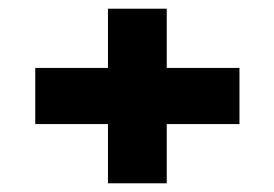

<svg xmlns="http://www.w3.org/2000/svg" viewBox="-20 -553 630 441"><path d="M228 -132V-268H61V-397H228V-533H363V-397H530V-268H363V-132Z"/></svg>

Font: Special Gothic Expanded One
Style: Regular
Weight: 400
Designer: Alistair McCready
Foundry: Monolith
Version: Version 1.010; ttfautohint (v1.8.4.7-5d5b)